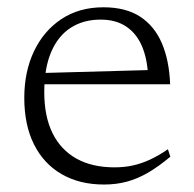

<svg xmlns="http://www.w3.org/2000/svg" viewBox="-20 -484 520 514"><path d="M257 -464.5Q316.5 -464.5 355 -439.5Q393.5 -414.5 413.2 -368.5Q433 -322.5 435.5 -258.5H92L90.5 -288.5L399 -297L376.5 -279Q374.5 -327 359.8 -361Q345 -395 317.5 -413.2Q290 -431.5 249 -431.5Q203.5 -431.5 169.5 -409.8Q135.5 -388 117 -344.8Q98.5 -301.5 98.5 -237.5Q98.5 -172 120.8 -127.2Q143 -82.5 185 -59.2Q227 -36 286.5 -36Q312.5 -36 335.5 -41Q358.5 -46 381.8 -56.8Q405 -67.5 429.5 -84.5L436 -64.5Q405 -38.5 376.8 -22Q348.5 -5.5 320 2.2Q291.5 10 258.5 10Q193 10 145 -17.8Q97 -45.5 71 -97.5Q45 -149.5 45 -222Q45 -292 71 -346.8Q97 -401.5 144.5 -433Q192 -464.5 257 -464.5Z"/></svg>

Font: Newsreader Light
Style: Regular
Weight: 300
Designer: Hugues Gentile
Foundry: Production Type
Version: Version 1.003